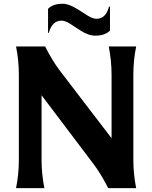

<svg xmlns="http://www.w3.org/2000/svg" viewBox="-20 -979 792 999"><path d="M63.5 0Q78.1 -73.2 78.1 -146.5V-590.8Q78.1 -664.1 63.5 -737.3H214.8Q252 -663.1 291.5 -611.3L560.5 -259.8V-590.8Q560.5 -660.2 545.9 -737.3H688.5Q673.8 -664.1 673.8 -590.8V-146.5Q673.8 -73.2 688.5 0H543Q506.8 -72.3 466.3 -126L196.3 -483.4V-146.5Q196.3 -73.2 210.9 0ZM230 -933.1Q255.4 -959.5 306.6 -959.5Q338.9 -959.5 385.3 -930.2L436 -897.9Q462.4 -881.3 482.4 -881.3Q530.8 -881.3 547.4 -944.8H552.2V-819.8Q525.9 -793.5 475.6 -793.5Q439.5 -793.5 396 -821.8L345.2 -855Q319.8 -871.6 299.8 -871.6Q251.5 -871.6 233.9 -808.1H230Z"/></svg>

Font: Classica
Style: Bold
Weight: 700
Designer: Wojciech Kalinowski "wmk69" (wmk69@o2.pl)
Foundry: Wojciech Kalinowski "wmk69" (wmk69@o2.pl)
Version: Version 2.1.1; 2021-05-14